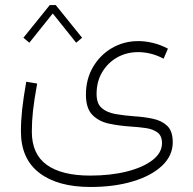

<svg xmlns="http://www.w3.org/2000/svg" viewBox="-20 -517 761 757"><path d="M176.3 -497.1H199.7L303.7 -368.2L280.3 -348.6L188 -463.9L95.7 -348.6L72.3 -368.2ZM642.1 -325.2 625 -285.6Q599.1 -299.3 574 -305.4Q548.8 -311.5 524.4 -311.5Q479 -311.5 441.9 -290.5Q404.8 -269.5 382.8 -232.4Q360.8 -195.3 360.8 -146.5Q360.8 -108.4 381.3 -90.8Q401.9 -73.2 435.3 -67.4Q468.8 -61.5 508.3 -58.6Q547.9 -56.2 582.8 -48.8Q617.7 -41.5 639.4 -20.8Q661.1 0 661.1 43.9Q661.1 96.7 618.9 136.5Q576.7 176.3 503.4 198.2Q430.2 220.2 336.9 220.2Q207.5 220.2 135 164.6Q62.5 108.9 62.5 1.5Q62.5 -41 67.4 -86.2Q72.3 -131.3 83.5 -194.8L126.5 -187.5Q114.7 -122.1 110.1 -80.3Q105.5 -38.6 105.5 2Q105.5 90.8 164.6 133.1Q223.6 175.3 335.4 175.3Q416 175.3 480 159.2Q543.9 143.1 581.3 114.3Q618.7 85.4 618.7 47.4Q618.7 18.6 601.1 5.4Q583.5 -7.8 555.4 -12Q527.3 -16.1 494.6 -18.1Q450.2 -21 409.9 -29.5Q369.6 -38.1 344.2 -64Q318.8 -89.8 318.8 -144Q318.8 -205.1 346.7 -252.7Q374.5 -300.3 421.4 -327.6Q468.3 -355 525.4 -355Q552.7 -355 582.5 -347.9Q612.3 -340.8 642.1 -325.2Z"/></svg>

Font: Estedad-FD ExtraLight
Style: Regular
Weight: 200
Designer: Amin Abedi
Version: Version 7.3